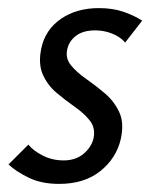

<svg xmlns="http://www.w3.org/2000/svg" viewBox="-20 -445 384 474"><path d="M126 9Q82 9 50.5 -6.5Q19 -22 1 -39L50 -88Q62 -73 85.5 -61Q109 -49 137 -49Q167 -49 186.5 -65.5Q206 -82 211 -104Q216 -129 202 -147Q188 -165 165 -181Q142 -197 119.5 -216Q97 -235 85.5 -261.5Q74 -288 82 -326Q92 -372 130.5 -398.5Q169 -425 224 -425Q258 -425 284.5 -416Q311 -407 331 -394L289 -340Q277 -354 257 -362Q237 -370 215 -370Q185 -370 167.5 -356.5Q150 -343 146 -323Q141 -301 155.5 -283.5Q170 -266 193 -250Q216 -234 239 -214.5Q262 -195 274.5 -168Q287 -141 278 -101Q267 -54 227.5 -22.5Q188 9 126 9Z"/></svg>

Font: Ysabeau Office Medium
Style: Italic
Weight: 500
Italic angle: -12°
Designer: Christian Thalmann (Catharsis Fonts)
Version: Version 2.001;gftools[0.9.30]; featfreeze: tnum,lnum,ss02